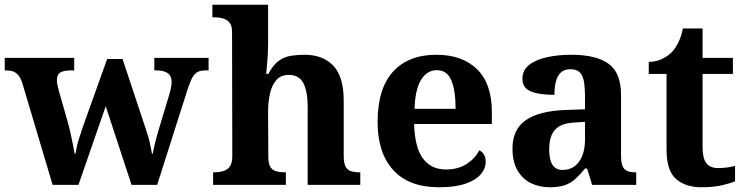

<svg xmlns="http://www.w3.org/2000/svg" viewBox="-23 -780 3141 810"><path d="M71 -430Q64 -451 54.5 -462.5Q45 -474 32.5 -478.5Q20 -483 0 -483H-3V-536H290V-483H277Q247 -483 232 -474.5Q217 -466 217 -441Q217 -433 219.5 -421Q222 -409 225 -398L262 -268Q269 -244 274.5 -218.5Q280 -193 284.5 -170.5Q289 -148 292 -131H295Q298 -148 302 -165Q306 -182 312.5 -202Q319 -222 327 -246L429 -531H494L592 -236Q598 -218 602.5 -203Q607 -188 609.5 -175Q612 -162 614.5 -151Q617 -140 618 -131H621Q626 -156 631.5 -178.5Q637 -201 648 -238L692 -384Q696 -397 698.5 -411.5Q701 -426 701 -434Q701 -460 684.5 -471.5Q668 -483 635 -483H628V-536H857V-483H844Q825 -483 812 -477Q799 -471 789.5 -454.5Q780 -438 769 -405L640 0H532L423 -332L308 0H199Z M876 0V-53H878Q901 -53 918.5 -58Q936 -63 946.5 -77.5Q957 -92 957 -122L956 -646Q956 -673 944 -686Q932 -699 915.5 -703Q899 -707 885 -707H873V-760H1108V-595Q1108 -569 1106 -539.5Q1104 -510 1102 -489Q1100 -468 1100 -468H1109Q1129 -506 1152.5 -523Q1176 -540 1203.5 -544.5Q1231 -549 1262 -549Q1339 -549 1383 -503Q1427 -457 1427 -356V-124Q1427 -93 1434.5 -78Q1442 -63 1457 -58Q1472 -53 1494 -53H1497V0H1275V-329Q1275 -394 1257 -429Q1239 -464 1195 -464Q1162 -464 1143 -442.5Q1124 -421 1116 -385.5Q1108 -350 1108 -309L1109 -118Q1109 -90 1117.5 -76Q1126 -62 1142 -57.5Q1158 -53 1180 -53H1183V0Z M1829 10Q1702 10 1636 -62.5Q1570 -135 1570 -265Q1570 -406 1635 -477.5Q1700 -549 1818 -549Q1927 -549 1989.5 -488Q2052 -427 2052 -308V-257H1724Q1727 -157 1761.5 -111Q1796 -65 1858 -65Q1910 -65 1946 -88.5Q1982 -112 1999 -146Q2013 -139 2019.5 -126.5Q2026 -114 2026 -97Q2026 -69 2005 -44.5Q1984 -20 1940.5 -5Q1897 10 1829 10ZM1899 -321Q1899 -398 1881 -441Q1863 -484 1820 -484Q1778 -484 1753 -442.5Q1728 -401 1726 -321Z M2296 10Q2252 10 2216.5 -7.5Q2181 -25 2160 -61.5Q2139 -98 2139 -153Q2139 -234 2195 -273Q2251 -312 2363 -316L2445 -319V-374Q2445 -408 2441 -433.5Q2437 -459 2424 -473.5Q2411 -488 2383 -488Q2358 -488 2343 -474Q2328 -460 2322 -435.5Q2316 -411 2316 -380Q2249 -380 2215 -395Q2181 -410 2181 -447Q2181 -484 2209 -506Q2237 -528 2284 -538.5Q2331 -549 2387 -549Q2492 -549 2544.5 -511Q2597 -473 2597 -379V-124Q2597 -97 2602.5 -81.5Q2608 -66 2621.5 -59.5Q2635 -53 2657 -53H2661V0H2475L2454 -69H2445Q2423 -42 2403.5 -24.5Q2384 -7 2359 1.5Q2334 10 2296 10ZM2351 -63Q2380 -63 2401 -78.5Q2422 -94 2433.5 -123Q2445 -152 2445 -191V-266L2400 -263Q2360 -261 2337 -247.5Q2314 -234 2304 -209.5Q2294 -185 2294 -149Q2294 -121 2300 -101.5Q2306 -82 2319 -72.5Q2332 -63 2351 -63Z M2936 10Q2869 10 2829 -25Q2789 -60 2789 -148V-468H2714V-519Q2746 -519 2771.5 -532Q2797 -545 2812 -561Q2827 -577 2839 -601.5Q2851 -626 2858 -660H2941V-536H3069V-468H2941V-158Q2941 -113 2956.5 -92Q2972 -71 3007 -71Q3027 -71 3044.5 -73.5Q3062 -76 3078 -80V-15Q3062 -8 3025.5 1Q2989 10 2936 10Z"/></svg>

Font: Noto Serif Kannada
Style: Bold
Weight: 700
Version: Version 2.003